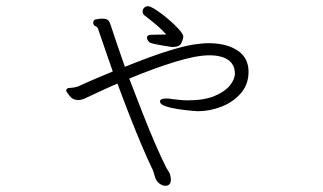

<svg xmlns="http://www.w3.org/2000/svg" viewBox="-20 -538 1040 618"><path d="M531 -387Q512 -390 494.5 -393Q477 -396 464 -400Q460 -402 456.5 -407Q453 -412 453 -416Q453 -426 467 -426Q475 -426 489 -426.5Q503 -427 515 -427Q502 -442 485 -456.5Q468 -471 447 -487Q439 -492 439 -501Q439 -508 444 -513Q449 -518 456 -518Q464 -518 482.5 -506Q501 -494 521 -477Q541 -460 555.5 -444Q570 -428 570 -420Q570 -413 564 -400Q558 -387 538 -387ZM309 -478Q323 -478 328 -473Q333 -468 337 -455Q346 -427 357.5 -393.5Q369 -360 382 -323Q469 -358 521 -374Q573 -390 602.5 -394.5Q632 -399 651 -399Q709 -399 744.5 -375.5Q780 -352 780 -307Q780 -266 755 -237.5Q730 -209 692.5 -194.5Q655 -180 616 -180Q616 -180 597.5 -181.5Q579 -183 555 -186.5Q531 -190 513 -196Q495 -202 495 -212Q495 -221 517 -221Q521 -221 525 -220.5Q529 -220 534 -219Q545 -218 557.5 -216.5Q570 -215 584 -215Q637 -215 670.5 -229Q704 -243 720 -263Q736 -283 736 -301Q736 -330 714.5 -345Q693 -360 654 -360Q612 -360 543.5 -339Q475 -318 396 -285Q417 -230 439 -174Q461 -118 481 -72Q501 -26 516 3Q518 6 522.5 13.5Q527 21 528 26Q529 30 529.5 33.5Q530 37 530 40Q530 60 512 60Q503 60 493.5 53Q484 46 480 35Q477 26 474.5 17Q472 8 467 -1Q455 -26 437 -68Q419 -110 398.5 -162.5Q378 -215 358 -269Q332 -258 306.5 -246Q281 -234 257 -223Q243 -216 232 -216Q214 -216 203.5 -230Q193 -244 193 -245Q193 -255 204 -255Q209 -255 218 -256.5Q227 -258 232 -260Q255 -271 283.5 -283Q312 -295 343 -308Q330 -345 318 -380Q306 -415 296 -444Q295 -450 287.5 -453.5Q280 -457 280 -465V-466Q281 -474 288 -475.5Q295 -477 304 -478Z"/></svg>

Font: Moon Stars Kai HW Light
Style: Regular
Weight: 300
Designer: GuiWonder
Version: Version 1.101